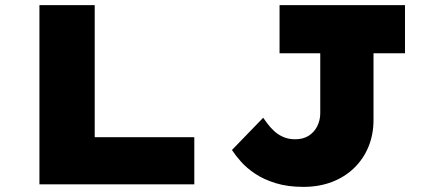

<svg xmlns="http://www.w3.org/2000/svg" viewBox="-20 -720 1682 750"><path d="M134 0V-700H350V-184H739V0ZM1165 10Q1104 10 1057 -4.5Q1010 -19 976.5 -41.5Q943 -64 921 -89Q899 -114 886 -134L1008 -260Q1015 -250 1025.5 -236Q1036 -222 1051 -208Q1066 -194 1086.5 -185Q1107 -176 1133 -176Q1164 -176 1185.5 -189.5Q1207 -203 1219 -226.5Q1231 -250 1231 -278V-512H1072V-700H1562V-512H1439V-251Q1439 -194 1419 -146Q1399 -98 1362.5 -63Q1326 -28 1276 -9Q1226 10 1165 10Z"/></svg>

Font: Lexend Mega Black
Style: Regular
Weight: 900
Version: Version 1.007